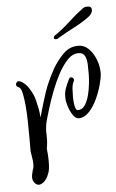

<svg xmlns="http://www.w3.org/2000/svg" viewBox="-49 -633 424 704"><g transform="rotate(-5 163.5 -280.5)"><path d="M66 37Q57 37 50 28.5Q43 20 43 7Q43 -1 46 -10Q47 -12 47 -17L49 -20Q52 -29 52 -39Q52 -52 49.5 -65Q47 -78 46 -88V-137Q46 -163 45.5 -194.5Q45 -226 42.5 -255Q40 -284 35.5 -303.5Q31 -323 22 -326Q14 -329 14 -336Q14 -341 18 -345Q22 -349 28 -347Q48 -340 63 -315.5Q78 -291 82 -272Q86 -256 89 -240.5Q92 -225 93 -208Q107 -259 120 -298Q133 -337 159 -384Q177 -414 199.5 -436Q222 -458 253 -458Q276 -458 292.5 -441Q309 -424 318 -400Q327 -376 327 -352Q327 -337 320 -310.5Q313 -284 300.5 -257Q288 -230 270.5 -211.5Q253 -193 233 -193Q221 -193 211 -208Q201 -223 195.5 -241.5Q190 -260 190 -270Q189 -291 195.5 -308Q202 -325 209 -339Q212 -345 217 -345Q222 -345 225.5 -340.5Q229 -336 226 -330Q220 -318 219 -303Q218 -288 218 -271Q218 -265 219 -253.5Q220 -242 223 -232.5Q226 -223 232 -223Q248 -223 258 -238Q268 -253 273.5 -275Q279 -297 281 -318Q283 -339 283 -351Q283 -368 282.5 -386.5Q282 -405 275.5 -418Q269 -431 252 -431Q230 -431 211.5 -411.5Q193 -392 177 -362Q161 -332 148.5 -299Q136 -266 127.5 -238Q119 -210 115 -196Q108 -169 109.5 -143.5Q111 -118 106 -92Q109 -68 109 -46Q109 -31 107.5 -18.5Q106 -6 101 4Q94 21 84 29Q74 37 66 37ZM175 -489Q167 -489 167 -495Q167 -500 173 -504Q200 -522 228 -548Q256 -574 282 -593Q289 -598 295.5 -598Q302 -598 305 -598Q315 -596 315 -585Q315 -572 301 -561Q276 -542 244.5 -526Q213 -510 185 -493Q180 -489 175 -489Z"/></g></svg>

Font: Ruge Boogie
Style: Regular
Weight: 400
Designer: Robert E. Leuschke
Foundry: Robert E. Leuschke
Version: Version 1.010; ttfautohint (v1.8.3)